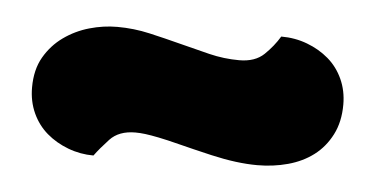

<svg xmlns="http://www.w3.org/2000/svg" viewBox="-30 -397 562 289"><g transform="rotate(5 251.5 -252.5)"><path d="M325 -313Q349 -313 362.5 -326Q376 -339 385 -354Q406 -354 424.5 -347Q443 -340 457 -328Q471 -316 479 -298.5Q487 -281 487 -260Q487 -234 477 -214.5Q467 -195 450.5 -182.5Q434 -170 412 -164Q390 -158 366 -158Q335 -158 296 -167Q266 -174 246.5 -179Q227 -184 214.5 -186.5Q202 -189 194 -190Q186 -191 179 -191Q154 -191 140.5 -176.5Q127 -162 119 -151Q99 -151 80.5 -158Q62 -165 48 -177Q34 -189 26 -206.5Q18 -224 18 -245Q18 -272 29 -291Q40 -310 57.5 -322.5Q75 -335 96 -341Q117 -347 138 -347Q163 -347 187 -341.5Q211 -336 234 -330Q257 -324 279.5 -318.5Q302 -313 325 -313Z"/></g></svg>

Font: Baloo Thambi
Style: Regular
Weight: 400
Designer: Aadarsh Rajan and Ek Type
Foundry: Ek Type
Version: Version 1.443;PS 1.000;hotconv 16.6.51;makeotf.lib2.5.65220;